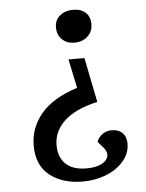

<svg xmlns="http://www.w3.org/2000/svg" viewBox="-52 -564 619 814"><g transform="rotate(-5 257.0 -156.5)"><path d="M361.8 -454.1Q361.8 -421.9 339.8 -401.9Q317.9 -381.8 284.2 -381.8Q251 -381.8 231 -401.4Q210.9 -420.9 210.9 -453.1Q210.9 -484.4 233.4 -502.7Q255.9 -521 289.1 -521Q322.8 -521 342.3 -503.4Q361.8 -485.8 361.8 -454.1ZM357.9 -123Q264.6 -102.1 217.3 -58.6Q169.9 -15.1 169.9 44.9Q169.9 96.2 200.2 125Q230.5 153.8 287.1 153.8Q346.7 153.8 370.4 127.9Q394 102.1 365.2 69.8L344.2 45.9Q351.1 26.9 368.2 14.4Q385.3 2 407.2 2Q437 2 453.6 18.6Q470.2 35.2 470.2 64Q470.2 107.4 439.5 141.1Q408.7 174.8 363.3 191.4Q317.9 208 269 208Q181.6 208 127.4 165Q73.2 122.1 73.2 38.1Q73.2 -37.6 123.3 -97.2Q173.3 -156.7 277.8 -189.9L252 -313H319.8Z"/></g></svg>

Font: Literata Book Medium
Style: Italic
Weight: 500
Italic angle: -3°
Designer: Latin by Veronika Burian and Jose Scaglione. Greek by Irene Vlachou. Cyrillic by Vera Evstafieva
Foundry: TypeTogether
Version: Version 1.003;PS 001.003;hotconv 1.0.88;makeotf.lib2.5.64775